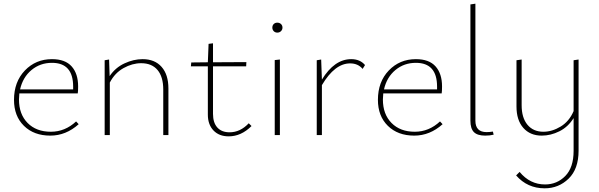

<svg xmlns="http://www.w3.org/2000/svg" viewBox="-20 -733 3250 1042"><path d="M393 -74 407 -59Q338 3 253 3Q164 3 110 -50Q56 -103 56 -191Q56 -289 115 -350.5Q174 -412 262 -412Q334 -412 369 -372.5Q404 -333 404 -264Q404 -238 402 -226H85Q83 -204 83 -193Q83 -113 130 -65.5Q177 -18 256 -18Q333 -18 393 -74ZM262 -392Q198 -392 151 -353Q104 -314 89 -248H377V-263Q377 -392 262 -392Z M754 -412Q820 -412 857 -370Q894 -328 894 -253V0H866V-247Q866 -316 835 -353Q804 -390 746 -390Q698 -390 650.5 -363.5Q603 -337 576 -285V0H548V-406L572 -410L575 -320Q606 -366 655.5 -389Q705 -412 754 -412Z M1330 -64 1345 -49Q1289 7 1221 7Q1169 7 1138.5 -25Q1108 -57 1108 -111V-373H1016L1018 -394L1108 -395L1112 -495L1136 -498V-395L1317 -396L1316 -373H1136V-115Q1136 -67 1159.5 -41Q1183 -15 1226 -15Q1284 -15 1330 -64Z M1458 -583Q1458 -595 1465.5 -602.5Q1473 -610 1485 -610Q1497 -610 1505 -602.5Q1513 -595 1513 -583Q1513 -572 1505 -564Q1497 -556 1485 -556Q1473 -556 1465.5 -564Q1458 -572 1458 -583ZM1471 0V-407L1499 -410V0Z M1886 -412Q1934 -412 1961 -380L1948 -359Q1923 -389 1880 -389Q1797 -389 1727 -271V0H1699V-406L1723 -410L1727 -301Q1795 -412 1886 -412Z M2368 -74 2382 -59Q2313 3 2228 3Q2139 3 2085 -50Q2031 -103 2031 -191Q2031 -289 2090 -350.5Q2149 -412 2237 -412Q2309 -412 2344 -372.5Q2379 -333 2379 -264Q2379 -238 2377 -226H2060Q2058 -204 2058 -193Q2058 -113 2105 -65.5Q2152 -18 2231 -18Q2308 -18 2368 -74ZM2237 -392Q2173 -392 2126 -353Q2079 -314 2064 -248H2352V-263Q2352 -392 2237 -392Z M2613 3Q2571 3 2552 -16Q2533 -35 2533 -78V-709L2560 -713V-78Q2560 -16 2621 -16Q2637 -16 2655 -19L2659 -2Q2639 3 2613 3Z M3093 -406 3120 -410V85Q3120 184 3066 236.5Q3012 289 2936 289Q2842 289 2781 219L2800 200Q2856 268 2938 268Q3003 268 3048 222Q3093 176 3093 86V-92Q3063 -44 3016 -20.5Q2969 3 2920 3Q2857 3 2820 -39Q2783 -81 2783 -155V-406L2811 -410V-162Q2811 -94 2842.5 -56Q2874 -18 2929 -18Q2976 -18 3022.5 -46Q3069 -74 3093 -130Z"/></svg>

Font: EauTestInfant Extralight
Style: Regular
Weight: 250
Designer: Christian Thalmann (Catharsis Fonts)
Version: Version 0.001;PS 000.001;hotconv 1.0.88;makeotf.lib2.5.64775